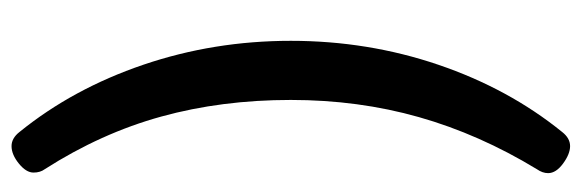

<svg xmlns="http://www.w3.org/2000/svg" viewBox="-366 -458 1032 341"><g transform="rotate(90 150.5 -287.0)"><path d="M214 195Q137 100 94.5 -25Q52 -150 52 -287Q52 -424 94.5 -549Q137 -674 214 -769Q225 -783 239 -783Q253 -783 270 -770.5Q287 -758 287 -744Q287 -734 280 -724Q218 -622 187.5 -514.5Q157 -407 157 -287Q157 -164 186.5 -57Q216 50 280 150Q286 158 286 170Q286 183 270 196Q254 209 239 209Q225 209 214 195Z"/></g></svg>

Font: Asap-SemiBold
Style: Regular
Weight: 600
Designer: Pablo Cosgaya
Foundry: Omnibus-Type
Version: Version 2.000; ttfautohint (v1.8)